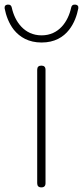

<svg xmlns="http://www.w3.org/2000/svg" viewBox="-56 -811 359 831"><path d="M141 -263V-509C141 -521 135 -527 123 -527C111 -527 105 -521 105 -509V-263V-18C105 -6 111 0 123 0C135 0 141 -6 141 -18ZM243 -682C265 -710 277 -744 283 -775C284 -785 280 -790 270 -791C260 -792 254 -788 252 -778C239 -718 199 -658 124 -658C49 -658 8 -718 -5 -778C-7 -788 -13 -792 -23 -791C-33 -790 -37 -785 -36 -775C-30 -744 -18 -710 4 -682C30 -650 68 -627 124 -627C180 -627 218 -650 243 -682Z"/></svg>

Font: GenSenRounded2 TW EL
Style: Regular
Weight: 250
Version: Version 2.100;PS 2.1;hotconv 16.6.51;makeotf.lib2.5.65220 DE